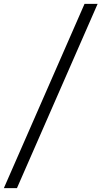

<svg xmlns="http://www.w3.org/2000/svg" viewBox="-76 -800 527 997"><path d="M-56 177 363 -780H431L12 177Z"/></svg>

Font: Merriweather 72pt Medium
Style: Italic
Weight: 500
Italic angle: -7.8°
Version: Version 2.101